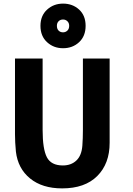

<svg xmlns="http://www.w3.org/2000/svg" viewBox="-20 -1022 735 1063"><path d="M587 -231Q587 -116 518.5 -47.5Q450 21 324 21Q214 21 146.5 -34Q79 -89 68 -183Q63 -235 63 -279V-698H216V-302Q216 -197 239.5 -151.5Q263 -106 328 -106Q374 -106 403 -133.5Q432 -161 436 -216Q439 -256 439 -303V-698H587ZM329 -755Q277 -755 240.5 -788.5Q204 -822 204 -879Q204 -935 240.5 -968.5Q277 -1002 329 -1002Q382 -1002 418 -969Q454 -936 454 -879Q454 -822 418 -788.5Q382 -755 329 -755ZM363 -879Q363 -895 353 -904.5Q343 -914 329 -914Q314 -914 304.5 -904.5Q295 -895 295 -879Q295 -862 304.5 -852.5Q314 -843 329 -843Q343 -843 353 -852.5Q363 -862 363 -879Z"/></svg>

Font: Repo
Style: Bold
Weight: 700
Designer: Stefan Peev
Foundry: Context Ltd
Version: Version 001.000